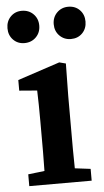

<svg xmlns="http://www.w3.org/2000/svg" viewBox="-53 -760 432 794"><g transform="rotate(-5 163.5 -362.5)"><path d="M36 0V-49L104 -57Q105 -95 105 -137Q105 -179 105 -213V-264Q105 -302 104.5 -331Q104 -360 103 -391L29 -397V-441L204 -499L231 -492L229 -358V-213Q229 -179 229 -137Q229 -95 230 -57L295 -49V0ZM68 -591Q40 -591 21.5 -610Q3 -629 3 -658Q3 -687 21.5 -706Q40 -725 68 -725Q97 -725 116 -706Q135 -687 135 -658Q135 -629 116 -610Q97 -591 68 -591ZM261 -591Q233 -591 214 -610Q195 -629 195 -658Q195 -687 214 -706Q233 -725 261 -725Q290 -725 308.5 -706Q327 -687 327 -658Q327 -629 308.5 -610Q290 -591 261 -591Z"/></g></svg>

Font: Source Serif 4 SmText Semibold
Style: Regular
Weight: 600
Designer: Frank Grießhammer
Foundry: Adobe
Version: Version 4.005;hotconv 1.1.0;makeotfexe 2.6.0